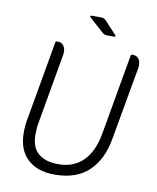

<svg xmlns="http://www.w3.org/2000/svg" viewBox="-80 -754 676 826"><g transform="rotate(10 258.0 -340.5)"><path d="M369 -625Q370 -624 370 -623Q370 -619 365 -619H333Q321 -619 310 -629L248 -685V-687Q248 -691 252 -691H297Q307 -691 316 -682ZM433 -184Q417 -92 363 -41Q309 10 214 10Q138 10 95 -31Q52 -72 53 -149Q53 -178 59 -208L119 -549Q120 -556 125 -556H130Q145 -556 154 -545Q163 -534 163 -517Q163 -508 162 -504L109 -201Q106 -187 105 -172.5Q104 -158 104 -145Q104 -90 135 -63.5Q166 -37 222 -37Q291 -37 332.5 -80Q374 -123 387 -202L448 -549Q449 -556 454 -556H458Q473 -556 482 -545.5Q491 -535 491 -517Q491 -514 491 -510.5Q491 -507 490 -504Z"/></g></svg>

Font: Zain Light
Style: Italic
Weight: 300
Italic angle: -10°
Designer: Zain,Boutros
Foundry: Mobile Telecommunications Company (Zain), 2024
Version: Version 1.51; ttfautohint (v1.8.4)